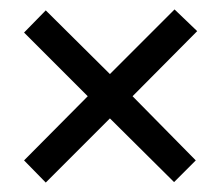

<svg xmlns="http://www.w3.org/2000/svg" viewBox="-20 -557 469 407"><path d="M350 -537 398 -491 261 -353 395 -217 349 -171 213 -306 77 -170 31 -217 166 -353 31 -488 77 -535 213 -400Z"/></svg>

Font: Noto Sans Tamil ExtraCondensed
Style: Regular
Weight: 400
Width: 2
Designer: Jelle Bosma - Monotype Design Team
Foundry: Monotype Imaging Inc.
Version: Version 2.004; ttfautohint (v1.8.4.7-5d5b)